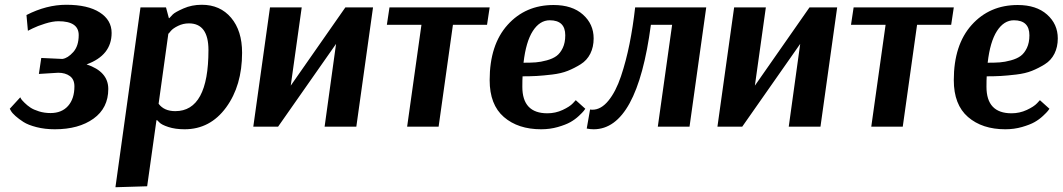

<svg xmlns="http://www.w3.org/2000/svg" viewBox="-20 -531 4455 805"><path d="M97 -402 91 -468Q175 -511 258 -511Q348 -511 398 -479Q448 -447 448 -393Q448 -299 343 -261Q434 -231 434 -158Q434 -78 372 -33.5Q310 11 210 11Q168 11 133 2Q98 -7 78.5 -19.5Q59 -32 45 -44.5Q31 -57 26 -66L21 -75L65 -123Q66 -120 69 -115.5Q72 -111 83 -100Q94 -89 107.5 -80Q121 -71 143.5 -64Q166 -57 192 -57Q239 -57 265.5 -87Q292 -117 292 -169Q292 -198 273 -212Q254 -226 224 -226L143 -221L153 -288L239 -284H242Q264 -287 287 -312.5Q310 -338 310 -384Q310 -442 225 -442Q201 -442 169 -432Q137 -422 117 -412Z M464 254 569 -500H676L688 -455H690Q695 -461 704.5 -470.5Q714 -480 749 -495.5Q784 -511 826 -511Q903 -511 949 -456.5Q995 -402 995 -310Q995 -172 928 -80.5Q861 11 754 11Q715 11 686 1.5Q657 -8 648 -18L639 -27H636L597 250ZM687 -390 686 -391 645 -96Q668 -65 715 -65Q854 -65 854 -321Q854 -433 772 -433Q748 -433 726.5 -422.5Q705 -412 696 -401Z M1428 -500H1544L1474 0H1341L1389 -347L1146 0H1042L1112 -500H1245L1199 -172Z M2022 -427H1879L1819 0H1687L1747 -427H1602L1613 -500H2033Z M2394 -111 2434 -75Q2432 -72 2427.5 -66Q2423 -60 2407 -45Q2391 -30 2371.5 -19Q2352 -8 2319 1.5Q2286 11 2249 11Q2152 11 2092.5 -40.5Q2033 -92 2033 -195Q2033 -343 2108 -426.5Q2183 -510 2301 -510Q2379 -510 2424 -470Q2469 -430 2469 -370Q2469 -334 2455 -306Q2441 -278 2414.5 -261.5Q2388 -245 2360.5 -234Q2333 -223 2295 -218.5Q2257 -214 2230.5 -212.5Q2204 -211 2171 -211Q2170 -197 2170 -167Q2170 -56 2275 -56Q2309 -56 2339 -70Q2369 -84 2382 -98ZM2285 -446Q2243 -446 2214 -401Q2185 -356 2175 -268Q2205 -268 2226 -269.5Q2247 -271 2272.5 -278Q2298 -285 2313.5 -296.5Q2329 -308 2339.5 -330Q2350 -352 2350 -383Q2350 -446 2285 -446Z M2941 -500 2871 0H2738L2798 -427H2709Q2651 11 2469 11Q2455 11 2440 8L2454 -72Q2457 -71 2464 -71Q2500 -71 2531 -109Q2562 -147 2583.5 -211Q2605 -275 2619.5 -347.5Q2634 -420 2643 -500Z M3374 -500H3490L3420 0H3287L3335 -347L3092 0H2988L3058 -500H3191L3145 -172Z M3968 -427H3825L3765 0H3633L3693 -427H3548L3559 -500H3979Z M4340 -111 4380 -75Q4378 -72 4373.5 -66Q4369 -60 4353 -45Q4337 -30 4317.5 -19Q4298 -8 4265 1.5Q4232 11 4195 11Q4098 11 4038.5 -40.5Q3979 -92 3979 -195Q3979 -343 4054 -426.5Q4129 -510 4247 -510Q4325 -510 4370 -470Q4415 -430 4415 -370Q4415 -334 4401 -306Q4387 -278 4360.5 -261.5Q4334 -245 4306.5 -234Q4279 -223 4241 -218.5Q4203 -214 4176.5 -212.5Q4150 -211 4117 -211Q4116 -197 4116 -167Q4116 -56 4221 -56Q4255 -56 4285 -70Q4315 -84 4328 -98ZM4231 -446Q4189 -446 4160 -401Q4131 -356 4121 -268Q4151 -268 4172 -269.5Q4193 -271 4218.5 -278Q4244 -285 4259.5 -296.5Q4275 -308 4285.5 -330Q4296 -352 4296 -383Q4296 -446 4231 -446Z"/></svg>

Font: Arsenal
Style: Bold Italic
Weight: 700
Italic angle: -9°
Designer: Andrij Shevchenko
Foundry: Stairsfor.com
Version: Version 1.000